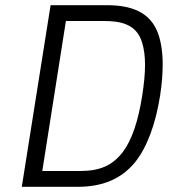

<svg xmlns="http://www.w3.org/2000/svg" viewBox="-20 -720 656 740"><path d="M64 0H280C376 0 448 -31 500 -94C547 -152 580 -243 597 -351C604 -396 607 -436 607 -472C607 -518 601 -557 590 -589C560 -674 486 -700 391 -700H175ZM143 -61 234 -639H382C443 -639 507 -628 528 -555C535 -532 539 -504 539 -470C539 -435 535 -395 528 -351C513 -254 488 -180 454 -135C413 -81 363 -61 290 -61Z"/></svg>

Font: Arthouse Owned
Style: Italic
Weight: 400
Italic angle: -10°
Designer: Jeremy Tribby
Foundry: Tribby Type
Version: Version 1.000;PS 001.000;hotconv 1.0.88;makeotf.lib2.5.64775